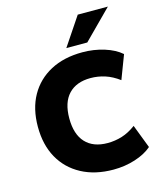

<svg xmlns="http://www.w3.org/2000/svg" viewBox="-136 -1040 974 1151"><g transform="rotate(-15 351.0 -464.5)"><path d="M425 12Q311 12 227 -33Q143 -78 97.5 -159.5Q52 -241 52 -353Q52 -465 97.5 -546Q143 -627 226.5 -671.5Q310 -716 425 -716Q496 -716 560 -696Q624 -676 664 -641L608 -494Q565 -526 521.5 -540Q478 -554 432 -554Q344 -554 295.5 -503Q247 -452 247 -353Q247 -254 295 -202.5Q343 -151 432 -151Q478 -151 521.5 -164.5Q565 -178 608 -210L664 -64Q624 -29 560 -8.5Q496 12 425 12ZM339 -765 457 -941H644L469 -765Z"/></g></svg>

Font: Nunito Sans 10pt Black
Style: Regular
Weight: 900
Designer: Vernon Adams
Foundry: Vernon Adams
Version: Version 3.101;gftools[0.9.27]